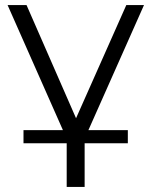

<svg xmlns="http://www.w3.org/2000/svg" viewBox="-20 -546 599 760"><path d="M550 -526H480L281 -78L85 -526H10L229 -31H73V21H244V194H315V21H486V-31H330Z"/></svg>

Font: Talent
Style: Regular
Weight: 400
Designer: Mike Powis
Version: Version 1.001;hotconv 1.0.109;makeotfexe 2.5.65596